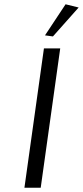

<svg xmlns="http://www.w3.org/2000/svg" viewBox="-20 -876 387 896"><path d="M347 -841 227 -706 190 -711 286 -856ZM170 0H94L185 -650H261Z"/></svg>

Font: Arsenal SC
Style: Italic
Weight: 400
Italic angle: -9.10001°
Designer: Andrij Shevchenko
Foundry: Stairsfor
Version: Version 2.001; ttfautohint (v1.8.4.7-5d5b)